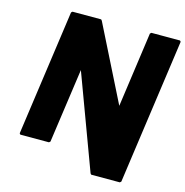

<svg xmlns="http://www.w3.org/2000/svg" viewBox="-134 -957 1173 1218"><g transform="rotate(15 452.0 -348.0)"><path d="M339 -488 568 129 574 136H762L770 129L904 -825L898 -832H710L702 -825L633 -332L386 -825L380 -832H192L184 -825L68 0L74 7H262L270 0Z"/></g></svg>

Font: Hussar Woodtype
Style: BlkObl
Weight: 900
Foundry: Cannot Into Space Fonts
Version: Version 1.07